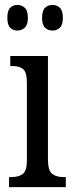

<svg xmlns="http://www.w3.org/2000/svg" viewBox="-20 -765 300 785"><path d="M17 0V-41H27Q56 -41 73 -53.5Q90 -66 90 -110V-425Q90 -469 75 -482Q60 -495 32 -495H22V-536H176V-115Q176 -68 193 -54.5Q210 -41 239 -41H249V0ZM195 -640Q177 -640 164.5 -651.5Q152 -663 152 -692Q152 -722 164.5 -733.5Q177 -745 195 -745Q212 -745 224.5 -733.5Q237 -722 237 -692Q237 -663 224.5 -651.5Q212 -640 195 -640ZM51 -640Q34 -640 22 -651.5Q10 -663 10 -692Q10 -722 22 -733.5Q34 -745 51 -745Q68 -745 81 -733.5Q94 -722 94 -692Q94 -663 81 -651.5Q68 -640 51 -640Z"/></svg>

Font: Noto Serif Thai ExtraCondensed
Style: Regular
Weight: 400
Width: 2
Designer: Monotype Design Team
Foundry: Monotype Imaging Inc.
Version: Version 2.002; ttfautohint (v1.8.4.7-5d5b)